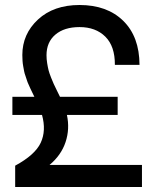

<svg xmlns="http://www.w3.org/2000/svg" viewBox="-20 -752 618 772"><path d="M41 -85.9Q120.6 -128.9 143.6 -177.7Q166.5 -226.6 148.9 -290H29.8V-362.8H118.2Q117.2 -364.7 110.6 -378.4Q104 -392.1 102.5 -395.3Q101.1 -398.4 95.5 -410.9Q89.8 -423.3 88.4 -428.7Q86.9 -434.1 82.8 -445.6Q78.6 -457 77.1 -465.1Q75.7 -473.1 73.5 -484.6Q71.3 -496.1 70.6 -507.3Q69.8 -518.6 69.8 -530.8Q69.8 -615.2 132.8 -673.6Q195.8 -731.9 299.8 -731.9Q410.6 -731.9 475.6 -668.2Q540.5 -604.5 541 -491.2H441.9Q442.4 -565.9 403.6 -604.5Q364.7 -643.1 299.8 -643.1Q238.3 -643.1 202.6 -612.8Q167 -582.5 167 -529.8Q167 -514.2 169.7 -497.6Q172.4 -481 175.3 -469.5Q178.2 -458 185.5 -439.7Q192.9 -421.4 196 -414.6Q199.2 -407.7 209.2 -387.2Q219.2 -366.7 221.2 -362.8H453.1V-290H249Q261.2 -233.9 243.7 -180.9Q226.1 -127.9 179.2 -88.9H550.8V0H41Z"/></svg>

Font: Aspekta 450
Style: Regular
Weight: 450
Designer: Ivo Dolenc
Version: Version 2.000